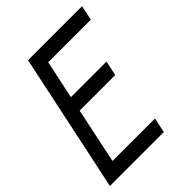

<svg xmlns="http://www.w3.org/2000/svg" viewBox="-199 -789 894 894"><g transform="rotate(-45 248.0 -342.0)"><path d="M146 -347.7 88.4 -73.7H368.2L352.5 0H-2.4L142.1 -683.6H497.6L482.4 -610.4H201.7L161.6 -420.9H396L380.4 -347.7Z"/></g></svg>

Font: Anka/Coder Narrow
Style: Italic
Weight: 400
Width: 3
Italic angle: -12°
Monospace: yes
Version: Version 001.100